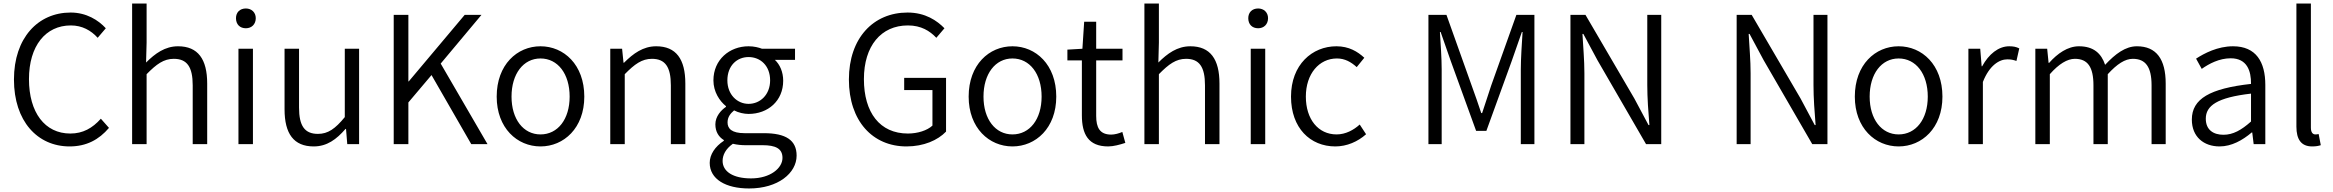

<svg xmlns="http://www.w3.org/2000/svg" viewBox="-20 -816 13206 1087"><path d="M374 13C469 13 540 -25 597 -92L551 -144C503 -90 449 -60 378 -60C234 -60 144 -179 144 -368C144 -556 238 -672 381 -672C445 -672 495 -644 533 -602L579 -656C537 -702 469 -745 380 -745C195 -745 59 -601 59 -366C59 -130 192 13 374 13Z M728 0H810V-396C866 -453 907 -483 964 -483C1039 -483 1071 -437 1071 -333V0H1153V-343C1153 -481 1101 -554 988 -554C914 -554 858 -513 807 -462L810 -575V-796H728Z M1330 0H1412V-540H1330ZM1372 -656C1404 -656 1428 -678 1428 -713C1428 -746 1404 -768 1372 -768C1338 -768 1316 -746 1316 -713C1316 -678 1338 -656 1372 -656Z M1756 13C1831 13 1885 -27 1936 -86H1939L1946 0H2013V-540H1932V-153C1878 -87 1837 -58 1780 -58C1705 -58 1673 -103 1673 -207V-540H1591V-197C1591 -59 1643 13 1756 13Z M2209 0H2292V-236L2423 -391L2648 0H2740L2475 -456L2706 -732H2611L2294 -355H2292V-732H2209Z M3040 13C3172 13 3288 -91 3288 -269C3288 -450 3172 -554 3040 -554C2908 -554 2792 -450 2792 -269C2792 -91 2908 13 3040 13ZM3040 -55C2943 -55 2876 -141 2876 -269C2876 -398 2943 -485 3040 -485C3138 -485 3205 -398 3205 -269C3205 -141 3138 -55 3040 -55Z M3435 0H3517V-396C3573 -453 3614 -483 3671 -483C3746 -483 3778 -437 3778 -333V0H3860V-343C3860 -481 3808 -554 3695 -554C3621 -554 3565 -513 3513 -461H3510L3502 -540H3435Z M4221 251C4385 251 4490 164 4490 65C4490 -23 4428 -62 4305 -62H4196C4122 -62 4099 -88 4099 -123C4099 -154 4116 -174 4136 -191C4161 -178 4192 -171 4218 -171C4328 -171 4414 -245 4414 -359C4414 -409 4395 -451 4367 -477H4481V-540H4294C4276 -547 4249 -554 4218 -554C4110 -554 4019 -478 4019 -361C4019 -296 4054 -244 4090 -215V-211C4062 -192 4030 -157 4030 -112C4030 -69 4050 -40 4078 -23V-19C4028 14 3998 59 3998 106C3998 198 4088 251 4221 251ZM4218 -228C4154 -228 4098 -280 4098 -361C4098 -444 4152 -493 4218 -493C4285 -493 4340 -444 4340 -361C4340 -280 4284 -228 4218 -228ZM4232 194C4130 194 4071 155 4071 95C4071 62 4088 27 4129 -2C4154 4 4180 6 4198 6H4297C4371 6 4410 25 4410 78C4410 136 4341 194 4232 194Z M5112 13C5210 13 5289 -22 5336 -71V-375H5099V-306H5259V-105C5229 -77 5175 -60 5120 -60C4961 -60 4871 -179 4871 -368C4871 -556 4968 -672 5120 -672C5195 -672 5244 -641 5281 -602L5327 -656C5285 -699 5219 -745 5118 -745C4925 -745 4786 -601 4786 -366C4786 -130 4921 13 5112 13Z M5712 13C5844 13 5960 -91 5960 -269C5960 -450 5844 -554 5712 -554C5580 -554 5464 -450 5464 -269C5464 -91 5580 13 5712 13ZM5712 -55C5615 -55 5548 -141 5548 -269C5548 -398 5615 -485 5712 -485C5810 -485 5877 -398 5877 -269C5877 -141 5810 -55 5712 -55Z M6254 13C6284 13 6320 3 6351 -7L6334 -69C6316 -61 6291 -54 6271 -54C6206 -54 6186 -94 6186 -160V-474H6335V-540H6186V-693H6118L6108 -540L6023 -535V-474H6105V-163C6105 -57 6141 13 6254 13Z M6459 0H6541V-396C6597 -453 6638 -483 6695 -483C6770 -483 6802 -437 6802 -333V0H6884V-343C6884 -481 6832 -554 6719 -554C6645 -554 6589 -513 6538 -462L6541 -575V-796H6459Z M7061 0H7143V-540H7061ZM7103 -656C7135 -656 7159 -678 7159 -713C7159 -746 7135 -768 7103 -768C7069 -768 7047 -746 7047 -713C7047 -678 7069 -656 7103 -656Z M7540 13C7605 13 7667 -14 7714 -56L7678 -111C7644 -80 7598 -55 7547 -55C7443 -55 7373 -141 7373 -269C7373 -398 7448 -485 7549 -485C7594 -485 7629 -465 7661 -436L7704 -489C7666 -524 7617 -554 7546 -554C7409 -554 7289 -450 7289 -269C7289 -91 7398 13 7540 13Z M8067 0H8142V-423C8142 -485 8136 -571 8132 -635H8136L8194 -469L8337 -75H8395L8538 -469L8596 -635H8600C8596 -571 8590 -485 8590 -423V0H8667V-732H8565L8422 -331C8405 -281 8389 -228 8371 -176H8366C8348 -228 8331 -281 8312 -331L8169 -732H8067Z M8871 0H8950V-401C8950 -476 8943 -551 8939 -624H8944L9024 -475L9299 0H9385V-732H9306V-335C9306 -261 9312 -181 9318 -108H9313L9233 -258L8956 -732H8871Z M9812 0H9891V-401C9891 -476 9884 -551 9880 -624H9885L9965 -475L10240 0H10326V-732H10247V-335C10247 -261 10253 -181 10259 -108H10254L10174 -258L9897 -732H9812Z M10729 13C10861 13 10977 -91 10977 -269C10977 -450 10861 -554 10729 -554C10597 -554 10481 -450 10481 -269C10481 -91 10597 13 10729 13ZM10729 -55C10632 -55 10565 -141 10565 -269C10565 -398 10632 -485 10729 -485C10827 -485 10894 -398 10894 -269C10894 -141 10827 -55 10729 -55Z M11124 0H11206V-352C11243 -446 11299 -480 11344 -480C11366 -480 11378 -477 11396 -471L11412 -542C11394 -551 11378 -554 11355 -554C11294 -554 11239 -509 11202 -441H11199L11191 -540H11124Z M11503 0H11585V-396C11636 -454 11684 -483 11727 -483C11799 -483 11832 -437 11832 -333V0H11913V-396C11966 -454 12011 -483 12055 -483C12127 -483 12161 -437 12161 -333V0H12241V-343C12241 -481 12188 -554 12078 -554C12013 -554 11956 -511 11898 -449C11877 -513 11833 -554 11750 -554C11686 -554 11628 -513 11581 -460H11578L11570 -540H11503Z M12546 13C12614 13 12676 -22 12728 -66H12731L12739 0H12805V-335C12805 -465 12753 -554 12622 -554C12535 -554 12459 -514 12413 -484L12445 -426C12486 -455 12544 -486 12609 -486C12702 -486 12725 -414 12724 -341C12492 -315 12389 -257 12389 -139C12389 -41 12457 13 12546 13ZM12568 -53C12513 -53 12468 -79 12468 -144C12468 -218 12533 -264 12724 -286V-128C12669 -79 12622 -53 12568 -53Z M13070 13C13093 13 13106 10 13119 6L13107 -57C13096 -55 13092 -55 13088 -55C13074 -55 13063 -66 13063 -93V-796H12981V-99C12981 -27 13008 13 13070 13Z"/></svg>

Font: ChiuKong Gothic MN Normal
Style: Regular
Weight: 350
Designer: Ryoko NISHIZUKA 西塚涼子 (kana, bopomofo & ideographs); Paul D. Hunt (Latin, Greek & Cyrillic); Sandoll Communications 산돌커뮤니
Foundry: Adobe
Version: Version 1.300